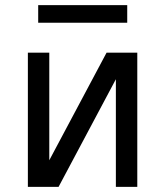

<svg xmlns="http://www.w3.org/2000/svg" viewBox="-20 -724 640 744"><path d="M88 0V-520H171V-103L393 -520H512V0H429V-417L207 0ZM473 -636H128V-704H473Z"/></svg>

Font: Iosevka Aile
Style: Regular
Weight: 400
Designer: Belleve Invis
Foundry: Belleve Invis
Version: Version 28.0.1; ttfautohint (v1.8.4)